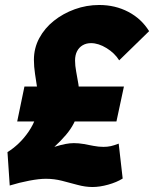

<svg xmlns="http://www.w3.org/2000/svg" viewBox="-20 -735 618 770"><path d="M78 -388H477L447 -248H49ZM10 -125Q33 -139 55 -160Q77 -181 95 -207.5Q113 -234 123.5 -263.5Q134 -293 134 -322Q134 -350 129.5 -379.5Q125 -409 120.5 -438.5Q116 -468 116 -495Q116 -542 137.5 -582Q159 -622 196 -651.5Q233 -681 280 -698Q327 -715 378 -715Q442 -715 494.5 -687.5Q547 -660 578 -610L458 -493Q440 -522 407.5 -542Q375 -562 345 -562Q326 -562 311.5 -553.5Q297 -545 289 -529.5Q281 -514 281 -492Q281 -472 285.5 -448Q290 -424 294.5 -397Q299 -370 299 -340Q299 -313 293.5 -288.5Q288 -264 276 -240.5Q264 -217 244.5 -194Q225 -171 198 -146Q224 -154 242 -157.5Q260 -161 276 -161Q296 -161 315.5 -157.5Q335 -154 355 -150Q375 -146 395 -146Q411 -146 424.5 -149Q438 -152 456 -159L472 -19Q448 -4 414 5.5Q380 15 351 15Q322 15 291 6.5Q260 -2 228.5 -10Q197 -18 164 -18Q137 -18 97.5 -10.5Q58 -3 19 9Z"/></svg>

Font: Raleway Thin Black
Style: Italic
Weight: 900
Italic angle: -12°
Version: Version 4.026